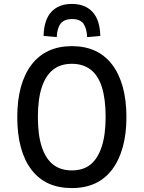

<svg xmlns="http://www.w3.org/2000/svg" viewBox="-20 -949 732 978"><path d="M346 9Q279 9 228 -14Q177 -37 141 -83.5Q105 -130 86.5 -197.5Q68 -265 68 -352Q68 -439 86.5 -506Q105 -573 141 -620Q177 -667 228.5 -690.5Q280 -714 346 -714Q413 -714 464 -690.5Q515 -667 550.5 -621Q586 -575 605 -507.5Q624 -440 624 -353Q624 -266 605 -198.5Q586 -131 550.5 -84.5Q515 -38 464 -14.5Q413 9 346 9ZM346 -81Q404 -81 441 -111Q478 -141 498 -201.5Q518 -262 518 -353Q518 -445 499 -505Q480 -565 441.5 -594.5Q403 -624 346 -624Q289 -624 251 -594.5Q213 -565 193 -505Q173 -445 173 -352Q173 -261 193 -200.5Q213 -140 251 -110.5Q289 -81 346 -81ZM269 -760 202 -766Q204 -848 241.5 -888.5Q279 -929 346 -929Q414 -929 451.5 -888Q489 -847 491 -766L424 -760Q422 -805 405 -828.5Q388 -852 347 -852Q308 -852 289.5 -829.5Q271 -807 269 -760Z"/></svg>

Font: Nunito Sans 7pt Condensed SemiBold
Style: Regular
Weight: 600
Width: 3
Designer: Vernon Adams
Foundry: Vernon Adams
Version: Version 3.101;gftools[0.9.27]